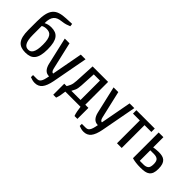

<svg xmlns="http://www.w3.org/2000/svg" viewBox="36 -1544 2587 2587"><g transform="rotate(45 1329.5 -250.0)"><path d="M55.2 -234.9V-399.9Q55.2 -485.8 68.1 -543.5Q81.1 -601.1 110.6 -636Q140.1 -670.9 188 -686.5Q235.8 -702.1 305.2 -705.1L415 -710L419.9 -669.9Q394 -658.7 363 -648.9Q332 -639.2 290 -634.8Q252 -630.9 225.1 -619.9Q198.2 -608.9 180.2 -587.9Q162.1 -566.9 153.6 -534.4Q145 -502 145 -455.1Q168 -466.3 191.9 -473.1Q215.8 -480 250 -480Q293 -480 325.9 -467.5Q358.9 -455.1 380.9 -426.5Q402.8 -397.9 413.8 -351.1Q424.8 -304.2 424.8 -234.9Q424.8 -166 413.3 -118.9Q401.9 -71.8 378.9 -43.5Q356 -15.1 321.5 -2.7Q287.1 9.8 240.2 9.8Q193.4 9.8 158.7 -2.7Q124 -15.1 101.1 -43.5Q78.1 -71.8 66.7 -118.9Q55.2 -166 55.2 -234.9ZM145 -234.9Q145 -178.7 152.1 -141.8Q159.2 -105 172.1 -83.5Q185.1 -62 202.1 -53.5Q219.2 -44.9 240.2 -44.9Q261.2 -44.9 278.1 -53.5Q294.9 -62 307.9 -83.5Q320.8 -105 327.9 -142.1Q335 -179.2 335 -234.9Q335 -289.1 327.4 -325Q319.8 -360.8 305.4 -381.8Q291 -402.8 269.5 -411.4Q248 -419.9 220.2 -419.9Q197.3 -419.9 176.5 -414.1Q155.8 -408.2 145 -399.9Z M484.9 -500H574.7L665 -109.9Q671.9 -80.1 682.9 -67.6Q693.8 -55.2 707 -55.2L790 -500H879.9L784.7 9.8Q764.6 114.7 725.8 162.4Q687 210 619.6 210Q596.7 210 572.8 204.1Q548.8 198.2 529.8 189.9V149.9H599.6Q618.7 149.9 632.8 144.5Q647 139.2 658.4 123.5Q669.9 107.9 678.5 80.3Q687 52.7 694.8 9.8Q646 9.8 616.9 -21.7Q587.9 -53.2 574.7 -109.9Z M909.7 -64.9H955.1Q966.3 -82 981.7 -116Q997.1 -149.9 1000 -210L1015.1 -500H1310.1V-64.9H1370.1V145H1314.9Q1303.7 115.2 1296.4 76.7Q1289.1 38.1 1284.7 0H995.1Q991.2 38.1 983.6 76.7Q976.1 115.2 964.8 145H909.7ZM1044.9 -64.9H1219.7V-435.1H1102.1L1089.8 -210Q1086.9 -149.9 1071.3 -116Q1055.7 -82 1044.9 -64.9Z M1414.6 -500H1504.4L1594.7 -109.9Q1601.6 -80.1 1612.5 -67.6Q1623.5 -55.2 1636.7 -55.2L1719.7 -500H1809.6L1714.4 9.8Q1694.3 114.7 1655.5 162.4Q1616.7 210 1549.3 210Q1526.4 210 1502.4 204.1Q1478.5 198.2 1459.5 189.9V149.9H1529.3Q1548.3 149.9 1562.5 144.5Q1576.7 139.2 1588.1 123.5Q1599.6 107.9 1608.2 80.3Q1616.7 52.7 1624.5 9.8Q1575.7 9.8 1546.6 -21.7Q1517.6 -53.2 1504.4 -109.9Z M1849.1 -435.1V-500H2199.2V-435.1H2069.3V0H1979.5V-435.1Z M2273.9 -9.8V-500H2363.8V-305.2Q2386.7 -309.1 2410.4 -312Q2434.1 -314.9 2463.9 -314.9Q2500 -314.9 2528.6 -307.9Q2557.1 -300.8 2577.1 -283Q2597.2 -265.1 2608.2 -233.2Q2619.1 -201.2 2619.1 -149.9Q2619.1 -101.1 2607.7 -70.1Q2596.2 -39.1 2573 -21Q2549.8 -2.9 2515.4 3.4Q2481 9.8 2434.1 9.8Q2389.2 9.8 2350.6 5.4Q2312 1 2273.9 -9.8ZM2363.8 -49.8H2434.1Q2479 -49.8 2503.9 -69.8Q2528.8 -89.8 2528.8 -149.9Q2528.8 -210 2503.9 -230Q2479 -250 2434.1 -250H2363.8Z"/></g></svg>

Font: 
Style: .
Weight: 400
Designer: Jovanny Lemonad
Foundry: Jovanny Lemonad
Version: Version 1.002